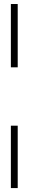

<svg xmlns="http://www.w3.org/2000/svg" viewBox="-20 -770 142 954"><path d="M34 -435.5V-750H68V-435.5ZM34 164.5V-145.5H68V164.5Z"/></svg>

Font: Imbue Thin
Style: Regular
Weight: 400
Version: Version 1.102